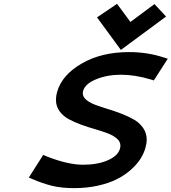

<svg xmlns="http://www.w3.org/2000/svg" viewBox="-20 -972 895 1002"><path d="M610.8 -711.4 486.3 -881.3 590.8 -952.1 660.6 -857.4 786.1 -950.7 846.7 -885.7ZM653.3 -700.2Q750.5 -700.2 836.9 -671.4L855.5 -665.5L782.7 -552.2L765.6 -557.6Q683.6 -582 611.8 -582Q540 -582 482.4 -558.6Q424.8 -535.2 414.1 -498.5Q412.1 -492.2 412.1 -485.4Q412.1 -466.3 430.4 -450.9Q448.7 -435.5 478.3 -424.6Q507.8 -413.6 543.5 -402.8Q579.1 -392.1 614.5 -378.4Q649.9 -364.7 679.4 -347.7Q709 -330.6 727.3 -303.7Q745.6 -276.9 745.6 -243.2Q745.6 -224.1 738.8 -199.7Q730.5 -170.4 712.2 -141.8Q693.8 -113.3 662.4 -85.4Q630.9 -57.6 590.1 -36.9Q549.3 -16.1 491.5 -3.2Q433.6 9.8 366.7 9.8Q299.8 9.8 250 -2.7Q200.2 -15.1 146.5 -38.6L130.4 -45.4L205.6 -163.6L222.7 -156.2Q334 -112.3 413.6 -112.3Q488.8 -112.3 542 -135.3Q595.2 -158.2 606 -195.8Q608.4 -205.6 608.4 -211.9Q608.4 -232.9 589.8 -249Q571.3 -265.1 541.5 -276.4Q511.7 -287.6 476.1 -297.9Q440.4 -308.1 404.5 -321Q368.7 -334 338.9 -350.1Q309.1 -366.2 290.5 -392.1Q272 -418 272 -451.2Q272 -471.2 278.3 -493.2Q303.7 -581.1 406.7 -640.6Q509.8 -700.2 653.3 -700.2Z"/></svg>

Font: Cantarell
Style: Bold Italic
Weight: 700
Italic angle: -16°
Designer: Dave Crossland
Version: Version 1.004